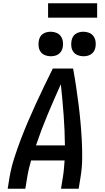

<svg xmlns="http://www.w3.org/2000/svg" viewBox="-20 -1154 640 1174"><path d="M27 0 39 -74Q49 -131 67 -187Q85 -243 106 -298.5Q127 -354 150.5 -409Q174 -464 199 -518.5Q224 -573 250 -627Q276 -681 303 -735H427Q437 -681 445 -627Q453 -573 460 -518.5Q467 -464 472 -409Q477 -354 480 -298.5Q483 -243 482.5 -186.5Q482 -130 473 -74L461 0H353L365 -74Q369 -98 371 -123Q373 -148 375 -173H170Q163 -148 157 -123.5Q151 -99 147 -74L135 0ZM200 -265H377Q376 -359 369 -452.5Q362 -546 352 -639Q310 -546 271 -453Q232 -360 200 -265ZM490 -810Q472 -810 455.5 -816.5Q439 -823 429 -836.5Q419 -850 416.5 -867.5Q414 -885 417 -903Q419 -916 425 -927.5Q431 -939 442 -946.5Q453 -954 465.5 -957Q478 -960 490 -960Q508 -960 524.5 -953.5Q541 -947 551 -933.5Q561 -920 564 -902.5Q567 -885 564 -867Q562 -854 555.5 -842.5Q549 -831 538.5 -823.5Q528 -816 515.5 -813Q503 -810 490 -810ZM290 -810Q272 -810 255.5 -816.5Q239 -823 229 -836.5Q219 -850 216.5 -867.5Q214 -885 217 -903Q219 -916 225 -927.5Q231 -939 242 -946.5Q253 -954 265.5 -957Q278 -960 290 -960Q308 -960 324.5 -953.5Q341 -947 351 -933.5Q361 -920 364 -902.5Q367 -885 364 -867Q362 -854 355.5 -842.5Q349 -831 338.5 -823.5Q328 -816 315.5 -813Q303 -810 290 -810ZM274 -1046V-1134H574V-1046Z"/></svg>

Font: Iosevka Curly SmBdExObl
Style: Regular
Weight: 600
Width: 7
Italic angle: -9°
Monospace: yes
Designer: Belleve Invis
Foundry: Belleve Invis
Version: Version 11.1.0; ttfautohint (v1.8.3)